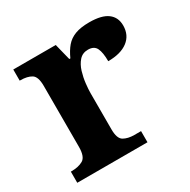

<svg xmlns="http://www.w3.org/2000/svg" viewBox="-129 -669 782 791"><g transform="rotate(-30 261.5 -274.0)"><path d="M20 0V-53H23Q57 -53 78.5 -65.5Q100 -78 100 -125V-415Q100 -459 80.5 -471Q61 -483 28 -483H25V-536H227L246.5 -458H251.6Q265 -488 282 -508Q299 -528 325.5 -538Q352 -548 393 -548Q451.6 -548 479.8 -526.9Q508 -505.8 508 -467Q508 -421 474.5 -395.5Q441 -370 381 -370Q381 -411 371 -432Q361 -453 332 -453Q306 -453 290 -435Q274 -417 266 -390.5Q258 -364 255 -337Q252 -310 252 -293V-120Q252 -76 272 -64.5Q292 -53 322 -53H354V0Z"/></g></svg>

Font: Noto Serif NP Hmong
Style: Regular
Weight: 400
Designer: Dalton Maag Ltd
Foundry: Dalton Maag Ltd
Version: Version 1.001